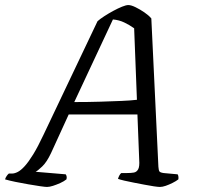

<svg xmlns="http://www.w3.org/2000/svg" viewBox="-50 -740 782 760"><path d="M136 0Q129 0 108.5 -3Q88 -6 62 -10.5Q36 -15 11.5 -20Q-13 -25 -30 -30Q-28 -37 -23.5 -43.5Q-19 -50 -15 -53H-3Q8 -53 20.5 -59.5Q33 -66 48 -82.5Q63 -99 81.5 -129Q100 -159 122 -206L336 -656Q346 -665 363 -676Q380 -687 398.5 -697Q417 -707 433 -713.5Q449 -720 458 -720Q469 -720 486.5 -711.5Q504 -703 521.5 -691Q539 -679 549 -667L577 -80Q578 -66 581 -61.5Q584 -57 598 -55L653 -50Q655 -48 656 -42Q657 -36 656 -30Q647 -23 633 -16Q619 -9 606 -4.5Q593 0 583 0Q576 0 559 -2.5Q542 -5 521.5 -9Q501 -13 480 -17Q459 -21 442 -25Q425 -29 417 -32Q419 -39 422.5 -45.5Q426 -52 430 -55H452Q469 -55 480 -57Q491 -59 497 -70Q503 -81 501 -108L494 -287H222L152 -134Q135 -98 117 -81Q99 -64 91 -60L210 -50Q212 -48 213.5 -42.5Q215 -37 213 -30Q203 -22 188.5 -15.5Q174 -9 160 -4.5Q146 0 136 0ZM244 -336Q301 -336 347.5 -337.5Q394 -339 430.5 -340.5Q467 -342 492 -345L481 -628Q463 -641 442 -651Q421 -661 397 -663Z"/></svg>

Font: Texturina 12pt Light
Style: Italic
Weight: 300
Italic angle: -11°
Designer: Guillermo Torres Carreño
Foundry: Omnibus-Type
Version: Version 1.002